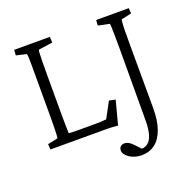

<svg xmlns="http://www.w3.org/2000/svg" viewBox="-134 -707 1036 1038"><g transform="rotate(-20 383.5 -187.5)"><path d="M442.4 3.9Q434.6 2.9 423.3 2Q412.1 1 399.9 0.5Q387.7 0 376 0H54.7L52.7 -31.2L111.3 -43.9Q112.3 -48.8 113.3 -64Q114.3 -79.1 114.7 -108.9Q115.2 -138.7 115.2 -184.6V-387.7Q115.2 -434.6 115.2 -463.9Q115.2 -493.2 114.3 -508.8Q113.3 -524.4 111.3 -528.3L52.7 -542L54.7 -573.2H259.8L261.7 -540L180.7 -528.3Q178.7 -525.4 177.7 -511.2Q176.8 -497.1 176.3 -467.3Q175.8 -437.5 175.8 -387.7V-184.6Q175.8 -136.7 176.3 -97.2Q176.8 -57.6 177.7 -48.8Q189.5 -47.9 202.1 -47.4Q214.8 -46.9 229.5 -46.9H323.2Q344.7 -46.9 360.4 -47.4Q376 -47.9 393.6 -49.8L442.4 -140.6L478.5 -132.8ZM657.2 -529.3Q656.2 -526.4 654.8 -511.7Q653.3 -497.1 652.8 -467.3Q652.3 -437.5 652.3 -386.7L653.3 -21.5Q653.3 51.8 635.7 100.6Q618.2 149.4 585.9 173.8Q553.7 198.2 508.8 198.2Q469.7 198.2 439.9 178.7Q410.2 159.2 410.2 134.8Q410.2 122.1 418.5 113.8Q426.8 105.5 442.4 105.5Q453.1 105.5 463.9 111.3Q474.6 117.2 485.4 127.9L527.3 171.9L502.9 164.1Q532.2 168.9 552.2 155.3Q572.3 141.6 582 109.9Q591.8 78.1 591.8 29.3L592.8 -385.7Q592.8 -431.6 592.3 -460.9Q591.8 -490.2 591.3 -506.8Q590.8 -523.4 589.8 -528.3L524.4 -542L526.4 -573.2H713.9L715.8 -542Z"/></g></svg>

Font: Crimson Pro ExtraLight
Style: Regular
Weight: 250
Designer: Jacques Le Bailly
Foundry: Baron von Fonthausen
Version: Version 1.003